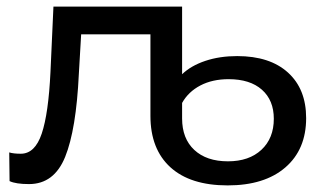

<svg xmlns="http://www.w3.org/2000/svg" viewBox="-20 -550 981 582"><path d="M853 -330C816.3 -363.3 765 -380 699 -380C663.7 -380 631.5 -375.2 602.5 -365.5C573.5 -355.8 550 -342.3 532 -325V-530H142L133 -332C129 -248 120.2 -185.7 106.5 -145C92.8 -104.3 71.7 -84 43 -84C28.3 -84 16.7 -85.3 8 -88L9 -1C21.7 5 41.3 8 68 8C118.7 8 155.2 -19.5 177.5 -74.5C199.8 -129.5 213.7 -213.3 219 -326L226 -446H436V-199C436 -131.7 456.2 -79.7 496.5 -43C536.8 -6.3 594.7 12 670 12C744.7 12 803 -6.2 845 -42.5C887 -78.8 908 -128.7 908 -192C908 -250.7 889.7 -296.7 853 -330ZM772.5 -96C747.5 -72.7 713.7 -61 671 -61C627.7 -61 593.7 -72.5 569 -95.5C544.3 -118.5 532 -150.3 532 -191V-238C544.7 -260.7 563.2 -278.3 587.5 -291C611.8 -303.7 640.3 -310 673 -310C716.3 -310 750 -299.3 774 -278C798 -256.7 810 -227.3 810 -190C810 -150.7 797.5 -119.3 772.5 -96Z"/></svg>

Font: ICO Headline
Style: Regular
Weight: 500
Designer: Julieta Ulanovsky
Foundry: Julieta Ulanovsky
Version: Version 7.200